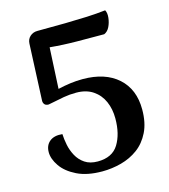

<svg xmlns="http://www.w3.org/2000/svg" viewBox="-108 -792 783 890"><g transform="rotate(-15 284.0 -347.0)"><path d="M274 12Q201 12 152.5 -12Q104 -36 80 -71Q56 -106 56 -138Q56 -171 78 -189Q100 -207 139 -203Q140 -179 145.5 -151Q151 -123 165 -97Q179 -71 203.5 -54.5Q228 -38 265 -38Q335 -38 365 -86.5Q395 -135 395 -210Q395 -255 379 -291.5Q363 -328 330.5 -350Q298 -372 250 -372Q218 -372 190 -367Q162 -362 141.5 -357.5Q121 -353 113 -352Q100 -352 94 -359Q88 -366 88 -376L100 -648Q101 -669 115.5 -682Q130 -695 151 -695Q228 -695 285.5 -696Q343 -697 389.5 -699Q436 -701 479 -706Q487 -692 484.5 -669Q482 -646 472.5 -626.5Q463 -607 446 -600Q385 -600 317 -600.5Q249 -601 186 -607L176 -410Q206 -417 235.5 -421Q265 -425 295 -425Q403 -425 464.5 -370Q526 -315 526 -218Q526 -154 504 -109.5Q482 -65 446 -38.5Q410 -12 365 0Q320 12 274 12Z"/></g></svg>

Font: Arima SemiBold
Style: Regular
Weight: 600
Designer: Joana Correia and Natanael Gama
Foundry: NDISCOVER
Version: Version 1.101;gftools[0.9.23]